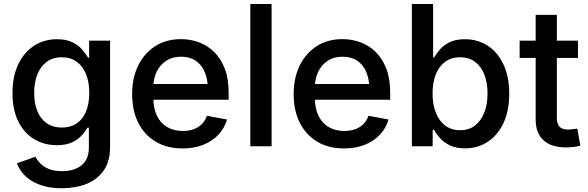

<svg xmlns="http://www.w3.org/2000/svg" viewBox="-20 -748 3008 982"><path d="M297.4 214.8Q233.9 214.8 187 198.2Q140.1 181.6 110.1 152.8Q80.1 124 66.4 87.4L160.6 53.7Q169.9 70.8 186.3 87.9Q202.6 105 229.5 116.2Q256.3 127.4 297.4 127.4Q359.4 127.4 397 97.4Q434.6 67.4 434.6 5.4V-95.2H427.2Q416 -75.2 397.2 -54.4Q378.4 -33.7 347.7 -19.5Q316.9 -5.4 270.5 -5.4Q206.1 -5.4 154.5 -36.4Q103 -67.4 73.5 -127Q43.9 -186.5 43.9 -272Q43.9 -357.4 73.5 -419.2Q103 -481 154.5 -514.2Q206.1 -547.4 271.5 -547.4Q318.4 -547.4 349.6 -532.2Q380.9 -517.1 399.9 -494.9Q418.9 -472.7 430.2 -453.1H436V-540H543V4.4Q543 77.1 510.5 123.8Q478 170.4 422.4 192.6Q366.7 214.8 297.4 214.8ZM295.9 -95.7Q340.8 -95.7 372.3 -116.9Q403.8 -138.2 420.2 -178.2Q436.5 -218.3 436.5 -272.9Q436.5 -327.6 420.2 -368.4Q403.8 -409.2 372.6 -432.1Q341.3 -455.1 295.9 -455.1Q250 -455.1 218.5 -431.6Q187 -408.2 170.9 -367.2Q154.8 -326.2 154.8 -272.9Q154.8 -219.2 171.1 -179.4Q187.5 -139.6 219 -117.7Q250.5 -95.7 295.9 -95.7Z M913.6 11.2Q834 11.2 776.1 -23.4Q718.3 -58.1 687 -120.6Q655.8 -183.1 655.8 -266.6Q655.8 -349.6 686.8 -412.8Q717.8 -476.1 773.9 -512Q830.1 -547.9 905.3 -547.9Q954.1 -547.9 998 -531.5Q1042 -515.1 1075.9 -481.7Q1109.9 -448.2 1129.6 -396.7Q1149.4 -345.2 1149.4 -274.4V-237.8H712.9V-318.4H1093.3L1043 -292.5Q1043 -341.8 1027.3 -379.2Q1011.7 -416.5 981.2 -437.3Q950.7 -458 905.8 -458Q861.3 -458 829.6 -437Q797.9 -416 781 -380.4Q764.2 -344.7 764.2 -301.8V-248.5Q764.2 -194.3 782.7 -156Q801.3 -117.7 835.4 -97.9Q869.6 -78.1 915 -78.1Q945.3 -78.1 970 -86.9Q994.6 -95.7 1012.2 -113.3Q1029.8 -130.9 1038.6 -155.8L1141.1 -136.7Q1128.4 -92.8 1097.2 -59.3Q1065.9 -25.9 1019.3 -7.3Q972.7 11.2 913.6 11.2Z M1369.1 -727.5V0H1260.3V-727.5Z M1739.7 11.2Q1660.2 11.2 1602.3 -23.4Q1544.4 -58.1 1513.2 -120.6Q1481.9 -183.1 1481.9 -266.6Q1481.9 -349.6 1512.9 -412.8Q1543.9 -476.1 1600.1 -512Q1656.2 -547.9 1731.4 -547.9Q1780.3 -547.9 1824.2 -531.5Q1868.2 -515.1 1902.1 -481.7Q1936 -448.2 1955.8 -396.7Q1975.6 -345.2 1975.6 -274.4V-237.8H1539.1V-318.4H1919.4L1869.1 -292.5Q1869.1 -341.8 1853.5 -379.2Q1837.9 -416.5 1807.4 -437.3Q1776.9 -458 1731.9 -458Q1687.5 -458 1655.8 -437Q1624 -416 1607.2 -380.4Q1590.3 -344.7 1590.3 -301.8V-248.5Q1590.3 -194.3 1608.9 -156Q1627.4 -117.7 1661.6 -97.9Q1695.8 -78.1 1741.2 -78.1Q1771.5 -78.1 1796.1 -86.9Q1820.8 -95.7 1838.4 -113.3Q1856 -130.9 1864.7 -155.8L1967.3 -136.7Q1954.6 -92.8 1923.3 -59.3Q1892.1 -25.9 1845.5 -7.3Q1798.8 11.2 1739.7 11.2Z M2357.4 10.7Q2311.5 10.7 2280.5 -4.6Q2249.5 -20 2230.2 -42Q2210.9 -64 2199.7 -84H2192.9V0H2086.4V-727.5H2195.3V-453.6H2200.2Q2211.4 -473.1 2230 -494.9Q2248.5 -516.6 2279.5 -532Q2310.5 -547.4 2357.4 -547.4Q2423.3 -547.4 2474.4 -514.2Q2525.4 -481 2554.9 -418.5Q2584.5 -356 2584.5 -269Q2584.5 -182.1 2555.4 -119.6Q2526.4 -57.1 2475.3 -23.2Q2424.3 10.7 2357.4 10.7ZM2333 -82Q2378.4 -82 2409.7 -106.2Q2440.9 -130.4 2457.3 -172.9Q2473.6 -215.3 2473.6 -269.5Q2473.6 -323.7 2457.5 -365.7Q2441.4 -407.7 2410.2 -431.4Q2378.9 -455.1 2333 -455.1Q2288.1 -455.1 2256.6 -431.9Q2225.1 -408.7 2208.7 -367.2Q2192.4 -325.7 2192.4 -269.5Q2192.4 -213.9 2209 -171.6Q2225.6 -129.4 2257.1 -105.7Q2288.6 -82 2333 -82Z M2936 -540V-451.7H2637.7V-540ZM2719.7 -671.9H2828.1V-146.5Q2828.1 -114.3 2841.6 -99.9Q2855 -85.4 2886.2 -85.4Q2895.5 -85.4 2909.2 -87.2Q2922.9 -88.9 2932.6 -90.3L2948.2 -2.9Q2931.6 1.5 2912.1 3.7Q2892.6 5.9 2874 5.9Q2799.3 5.9 2759.5 -31Q2719.7 -67.9 2719.7 -136.2Z"/></svg>

Font: V-Inter
Style: Medium-500
Weight: 500
Designer: Rasmus Andersson
Foundry: rsms
Version: Version 4.000;git-4146feb